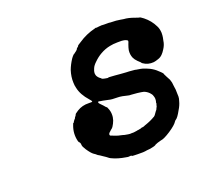

<svg xmlns="http://www.w3.org/2000/svg" viewBox="-95 -584 778 730"><g transform="rotate(-20 294.0 -219.0)"><path d="M379 -472Q379 -473 383.5 -472.5Q388 -472 393.5 -472Q399 -472 405 -472Q411 -472 413 -472Q417 -471 424 -471Q441 -471 458 -468Q465 -467 470 -466Q489 -465 513 -456Q518 -454 519 -454Q520 -454 520.5 -453.5Q521 -453 525 -452Q529 -451 529 -451Q531 -452 544 -442Q568 -423 581 -396Q587 -385 588 -368Q588 -357 586.5 -349Q585 -341 584 -337Q582 -321 572 -306Q566 -296 559 -289Q551 -281 541 -278Q530 -274 522 -273Q498 -271 480 -284Q476 -287 476 -287H477Q478 -287 474.5 -290Q471 -293 465 -299Q456 -308 452 -317Q446 -331 448 -348Q450 -358 454 -369Q459 -380 458 -383Q457 -386 448 -389Q436 -392 418 -391Q401 -391 387 -388Q366 -384 347 -373Q331 -364 317 -350Q305 -339 301 -329Q296 -318 296 -311Q296 -306 298 -300Q303 -290 313 -284L314 -283H313L314 -282Q316 -281 318 -280Q321 -279 326.5 -278Q332 -277 335.5 -276.5Q339 -276 340 -277Q340 -278 342 -277.5Q344 -277 350.5 -277Q357 -277 365.5 -276Q374 -275 388.5 -274Q403 -273 409.5 -272.5Q416 -272 422 -272Q441 -270 445 -270Q447 -269 455 -268Q463 -267 467 -266Q471 -265 475 -264Q485 -261 500 -254Q516 -246 528 -234Q544 -220 543 -216Q543 -215 549 -204Q553 -197 557 -189Q562 -175 562 -165Q563 -157 563 -157Q565 -151 565 -129Q566 -117 564.5 -110Q563 -103 562 -101Q558 -85 548 -69Q534 -43 525 -38Q523 -37 521 -34Q513 -21 485.5 -3Q458 15 445 16Q440 17 431 20Q422 23 421 24Q419 28 394 32Q389 32 383 33Q369 36 345 35Q332 35 329 34.5Q326 34 323 34L321 33Q321 33 321 32Q317 31 312 32Q308 33 300 31Q267 26 243 14Q237 11 234 8Q232 6 228 3.5Q224 1 217.5 -3.5Q211 -8 208 -10Q201 -13 194 -20Q191 -22 188 -24Q179 -30 165 -51Q156 -65 156 -71Q156 -81 150 -85Q150 -86 148 -90Q140 -122 152 -153Q154 -158 154.5 -159.5Q155 -161 156 -160Q157 -160 160 -166Q161 -168 163 -170Q169 -176 168 -177Q168 -178 171 -181Q175 -186 175 -188Q175 -190 189 -199Q210 -212 236 -211Q251 -210 251 -213Q251 -215 243 -224Q217 -253 211 -282Q208 -293 208 -305Q207 -328 215 -353Q222 -372 235 -392Q237 -395 239.5 -398Q242 -401 244 -403Q246 -405 246 -405Q246 -404 251 -408Q254 -411 255.5 -411.5Q257 -412 261 -416Q265 -420 264.5 -420.5Q264 -421 266 -423Q273 -428 272.5 -429.5Q272 -431 287 -440Q318 -461 355 -470Q359 -472 360.5 -471Q362 -470 366 -471Q370 -472 374.5 -472Q379 -472 379 -472ZM281 -203Q273 -205 272 -204Q271 -204 271 -201.5Q271 -199 272 -198Q273 -196 285 -184Q290 -179 291.5 -176.5Q293 -174 294 -174Q297 -174 301.5 -160Q306 -146 304 -130Q302 -117 296 -106Q290 -94 285 -90Q282 -88 280.5 -86.5Q279 -85 277 -83Q269 -77 269 -72Q269 -67 274 -66Q275 -66 282 -63Q298 -56 316 -53Q319 -52 322.5 -51Q326 -50 336.5 -48.5Q347 -47 348 -48Q348 -48 359 -48L373 -50L374 -51Q375 -50 376 -50.5Q377 -51 379 -51Q392 -53 394 -55Q395 -55 397 -55Q401 -55 409 -59Q415 -61 419 -62.5Q423 -64 426.5 -65.5Q430 -67 430 -67Q430 -67 435.5 -69.5Q441 -72 443.5 -73.5Q446 -75 447.5 -76Q449 -77 450 -77Q451 -77 456 -82L466 -96L467 -97Q469 -99 469 -99.5Q469 -100 470 -101.5Q471 -103 471 -104Q471 -105 473 -108Q476 -113 475 -113Q475 -113 476 -117Q479 -123 477 -124Q477 -124 478 -127Q482 -141 477 -153Q475 -160 468 -167Q459 -176 448 -180Q440 -182 423 -184Q416 -185 399 -186Q391 -186 388 -187Q383 -188 366 -192Q355 -194 347 -194Q322 -194 312 -197Q307 -198 300 -199.5Q293 -201 290.5 -201.5Q288 -202 281 -203Z"/></g></svg>

Font: TT2020 Style E
Style: Italic
Weight: 400
Italic angle: -15°
Version: Version 0.2.000